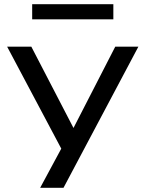

<svg xmlns="http://www.w3.org/2000/svg" viewBox="-20 -713 692 913"><path d="M171 180 289 -39V27L14 -491H129L338 -88H321L528 -491H638L282 180ZM133 -621V-693H519V-621Z"/></svg>

Font: Nunito Sans 10pt Expanded Medium
Style: Regular
Weight: 500
Width: 7
Designer: Vernon Adams
Foundry: Vernon Adams
Version: Version 3.101;gftools[0.9.27]